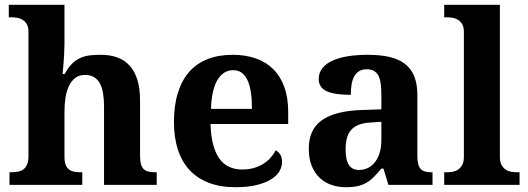

<svg xmlns="http://www.w3.org/2000/svg" viewBox="-20 -780 2229 810"><path d="M418.9 0V-329.1Q418.9 -361.3 414.8 -386.5Q410.6 -411.6 401.1 -428.7Q391.6 -445.8 376.2 -454.8Q360.8 -463.9 338.9 -463.9Q314 -463.9 297.4 -451.2Q280.8 -438.5 270.8 -417.2Q260.7 -396 256.3 -367.9Q252 -339.8 252 -309.1V-118.2Q252 -97.2 257.1 -84.5Q262.2 -71.8 271.5 -64.7Q280.8 -57.6 294.2 -55.4Q307.6 -53.2 324.2 -53.2H327.1V0H20V-53.2H22Q39.1 -53.2 53.2 -55.4Q67.4 -57.6 77.9 -64.9Q88.4 -72.3 94.2 -85.9Q100.1 -99.6 100.1 -122.1V-646Q100.1 -666 93 -678Q85.9 -689.9 75.2 -696.5Q64.5 -703.1 52 -705.1Q39.6 -707 28.8 -707H17.1V-759.8H252V-595.2Q252 -575.7 250.7 -553.2Q249.5 -530.8 248 -511.7Q246.1 -489.3 244.1 -467.8H252.9Q268.1 -496.1 284.9 -512.2Q301.8 -528.3 320.8 -536.4Q339.8 -544.4 361.1 -546.6Q382.3 -548.8 405.8 -548.8Q444.3 -548.8 475.1 -537.6Q505.9 -526.4 527.1 -502.9Q548.3 -479.5 559.6 -443.1Q570.8 -406.7 570.8 -356V-124Q570.8 -100.6 575 -86.7Q579.1 -72.8 587.4 -65.4Q595.7 -58.1 608.4 -55.7Q621.1 -53.2 638.2 -53.2H641.1V0Z M963.9 -483.9Q921.9 -483.9 897.2 -442.4Q872.6 -400.9 870.1 -320.8H1043Q1043 -358.9 1038.6 -389.2Q1034.2 -419.4 1024.7 -440.4Q1015.1 -461.4 1000.2 -472.7Q985.4 -483.9 963.9 -483.9ZM973.1 9.8Q909.7 9.8 861.1 -8.8Q812.5 -27.3 779.8 -62.5Q747.1 -97.7 730.5 -148.7Q713.9 -199.7 713.9 -265.1Q713.9 -335.4 730.5 -388.7Q747.1 -441.9 778.8 -477.5Q810.5 -513.2 856.7 -531Q902.8 -548.8 961.9 -548.8Q1016.1 -548.8 1059.6 -533.4Q1103 -518.1 1133.3 -487.8Q1163.6 -457.5 1179.7 -412.6Q1195.8 -367.7 1195.8 -308.1V-256.8H868.2Q869.6 -206.5 879.2 -170.4Q888.7 -134.3 905.5 -110.8Q922.4 -87.4 946.5 -76.2Q970.7 -64.9 1002 -64.9Q1027.8 -64.9 1049.8 -71Q1071.8 -77.1 1089.6 -88.1Q1107.4 -99.1 1120.8 -114Q1134.3 -128.9 1143.1 -146Q1169.9 -131.3 1169.9 -97.2Q1169.9 -75.7 1158.2 -56.4Q1146.5 -37.1 1122.1 -22.5Q1097.7 -7.8 1060.8 1Q1023.9 9.8 973.1 9.8Z M1438 -148.9Q1438 -106 1451.7 -84.5Q1465.3 -63 1494.6 -63Q1516.1 -63 1533.4 -72Q1550.8 -81.1 1563.2 -97.7Q1575.7 -114.3 1582.3 -137.9Q1588.9 -161.6 1588.9 -190.9V-266.1L1543.9 -263.2Q1514.2 -261.7 1493.7 -253.7Q1473.1 -245.6 1460.9 -231.4Q1448.7 -217.3 1443.4 -196.8Q1438 -176.3 1438 -148.9ZM1526.9 -487.8Q1507.8 -487.8 1494.9 -479.7Q1481.9 -471.7 1474.1 -457.3Q1466.3 -442.9 1463.1 -423.1Q1460 -403.3 1460 -379.9Q1392.6 -379.9 1358.6 -395Q1324.7 -410.2 1324.7 -446.8Q1324.7 -474.1 1341.1 -493.7Q1357.4 -513.2 1385.5 -525.4Q1413.6 -537.6 1450.9 -543.2Q1488.3 -548.8 1530.8 -548.8Q1583.5 -548.8 1622.8 -539.8Q1662.1 -530.8 1688.2 -510.7Q1714.4 -490.7 1727.5 -458.3Q1740.7 -425.8 1740.7 -378.9V-124Q1740.7 -103.5 1743.9 -89.8Q1747.1 -76.2 1753.9 -68.1Q1760.7 -60.1 1772.5 -56.6Q1784.2 -53.2 1800.8 -53.2H1804.7V0H1618.7L1597.7 -68.8H1588.9Q1572.3 -48.8 1557.6 -33.9Q1543 -19 1526.4 -9.3Q1509.8 0.5 1489 5.1Q1468.3 9.8 1439.9 9.8Q1406.7 9.8 1378.2 0Q1349.6 -9.8 1328.4 -30Q1307.1 -50.3 1294.9 -80.8Q1282.7 -111.3 1282.7 -152.8Q1282.7 -234.4 1338.6 -273.4Q1394.5 -312.5 1506.8 -315.9L1588.9 -318.8V-374Q1588.9 -398.9 1586.9 -419.9Q1585 -440.9 1578.6 -456.1Q1572.3 -471.2 1559.8 -479.5Q1547.4 -487.8 1526.9 -487.8Z M1865.7 -53.2Q1877 -53.2 1889.4 -55.4Q1901.9 -57.6 1912.4 -64.5Q1922.9 -71.3 1929.9 -84Q1937 -96.7 1937 -118.2V-646Q1937 -666 1929.9 -678Q1922.9 -689.9 1912.1 -696.5Q1901.4 -703.1 1888.9 -705.1Q1876.5 -707 1865.7 -707H1854V-759.8H2088.9V-118.2Q2088.9 -96.7 2095.9 -84Q2103 -71.3 2113.5 -64.5Q2124 -57.6 2136.7 -55.4Q2149.4 -53.2 2160.2 -53.2H2171.9V0H1854V-53.2Z"/></svg>

Font: Droids
Style: b
Weight: 700
Foundry: Ascender Corporation
Version: Version 1.00 build 113